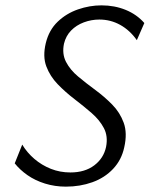

<svg xmlns="http://www.w3.org/2000/svg" viewBox="-20 -687 559 717"><path d="M226 10Q185 10 148 -1.5Q111 -13 82.5 -33Q54 -53 35 -77L63 -147Q81 -117 108.5 -93.5Q136 -70 170 -56.5Q204 -43 243 -43Q297 -43 332 -69.5Q367 -96 376 -138Q384 -178 368 -208.5Q352 -239 322 -265Q292 -291 258 -317Q224 -343 195.5 -372.5Q167 -402 153 -439Q139 -476 151 -526Q163 -575 195.5 -606Q228 -637 271.5 -652Q315 -667 359 -667Q408 -667 449.5 -650Q491 -633 519 -601L491 -537Q465 -574 429 -594Q393 -614 351 -614Q321 -614 293 -603.5Q265 -593 245.5 -573Q226 -553 219 -524Q211 -486 226.5 -456Q242 -426 272 -401Q302 -376 336 -351Q370 -326 399 -296.5Q428 -267 442 -228.5Q456 -190 444 -137Q434 -90 402.5 -56.5Q371 -23 325 -6.5Q279 10 226 10Z"/></svg>

Font: Ysabeau Infant
Style: Italic
Weight: 400
Italic angle: -12°
Designer: Christian Thalmann (Catharsis Fonts)
Version: Version 2.001;gftools[0.9.30]; featfreeze: ss01,ss02,lnum